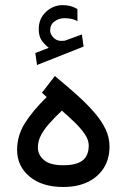

<svg xmlns="http://www.w3.org/2000/svg" viewBox="-20 -749 506 767"><path d="M174.8 -558.1 121.1 -537.1 127.9 -489.3 314 -563 307.1 -611.3 242.7 -587.9Q241.2 -587.4 240 -586.9Q238.8 -586.4 237.8 -586.4Q210.4 -582.5 195.6 -596.9Q180.7 -611.3 180.2 -626.5Q180.2 -650.9 198 -663.6Q215.8 -676.3 236.8 -676.3Q248 -676.3 261.2 -674.3Q274.4 -672.4 289.6 -664.6L289.1 -712.9Q275.4 -721.2 261 -724.9Q246.6 -728.5 230 -728.5Q192.9 -728.5 163.8 -701.7Q134.8 -674.8 134.8 -632.8Q134.8 -604 146.5 -587.4Q158.2 -570.8 174.8 -558.1ZM334.5 -168Q334.5 -127.9 310.3 -108.4Q286.1 -88.9 232.4 -88.9Q179.2 -88.9 155.3 -109.9Q131.3 -130.9 131.3 -159.2Q131.3 -184.1 142.8 -207Q154.3 -230 175.8 -254.4Q197.3 -278.8 227.1 -307.1Q252.4 -285.2 277.1 -261.5Q301.8 -237.8 318.1 -214.1Q334.5 -190.4 334.5 -168ZM166.5 -361.3Q108.9 -304.7 78.6 -255.6Q48.3 -206.5 48.3 -149.9Q48.3 -85.4 98.1 -43.7Q147.9 -2 232.9 -2Q288.6 -2 330.1 -21.7Q371.6 -41.5 394.5 -77.9Q417.5 -114.3 417.5 -164.1Q417.5 -199.7 401.6 -233.2Q385.7 -266.6 356.4 -300.3Q327.1 -334 287.4 -369.6Q247.6 -405.3 199.2 -445.3L147.5 -378.4Z"/></svg>

Font: Vazirmatn RD NL
Style: Regular
Weight: 400
Designer: Saber Rastikerdar
Foundry: Saber Rastikerdar
Version: Version 32.101